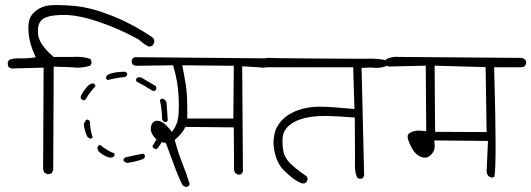

<svg xmlns="http://www.w3.org/2000/svg" viewBox="-20 -771 2105 761"><path d="M483.9 -480Q481 -484.4 476.1 -486.8Q443.4 -486.3 421.9 -480.5Q406.2 -476.1 400.9 -468.3V-459.5Q403.3 -455.6 406.7 -453.6Q439.9 -462.4 475.1 -465.8Q481 -468.8 483.9 -473.1ZM599.6 -417.5Q599.6 -419.4 599.6 -420.7Q599.6 -421.9 599.6 -423.3Q599.1 -426.8 597.7 -429.7L538.6 -464.4H526.4Q522.9 -462.4 521.7 -460.4Q520.5 -458.5 519.5 -457.5Q519.5 -456.1 519.5 -453.4Q519.5 -450.7 521 -447.8Q555.2 -430.2 585.9 -410.6H592.8Q597.2 -413.1 599.6 -417.5ZM350.6 -440.4Q349.6 -440.4 348.4 -440.4Q347.2 -440.4 345.5 -440.2Q343.8 -439.9 341.3 -439.2Q338.9 -438.5 336.9 -437Q328.6 -432.6 318.8 -419.9Q308.1 -406.2 299.8 -389.2Q299.8 -387.7 299.8 -386.7Q299.8 -385.7 299.8 -384.3Q300.3 -381.8 301.3 -378.9L311.5 -373L318.4 -376Q338.9 -409.7 357.9 -428.7V-432.6Q355.5 -437.5 350.6 -440.4ZM619.6 -379.4Q615.7 -377 613.8 -373.5Q622.1 -336.9 622.6 -297.4Q625.5 -291.5 631.3 -287.6H638.7Q642.6 -289.6 645 -293.5L640.1 -364.7Q638.2 -370.1 634.3 -374.5L627.4 -379.4ZM328.6 -296.9Q327.6 -296.9 325.4 -296.9Q323.2 -296.9 320.8 -295.4L312 -280.3Q314.5 -252 327.1 -227.5L337.9 -221.2L340.8 -221.7Q344.7 -223.6 347.2 -226.6Q336.9 -257.3 336.4 -290Q334 -294.4 328.6 -296.9ZM616.7 -249Q602.1 -220.7 585 -192.9Q585 -191.9 585 -190.9Q585 -188 585.9 -186L596.7 -179.7L604 -182.6Q622.6 -206.1 631.3 -232.4V-243.2Q628.9 -247.6 624.5 -250Q623 -250 620.8 -250Q618.7 -250 616.7 -249ZM434.1 -154.8Q434.1 -154.8 434.1 -157.2Q434.1 -159.7 433.1 -163.1Q405.3 -173.3 377.4 -196.3Q377 -196.3 376.5 -196.3Q376 -196.3 374.5 -196.3Q372.6 -195.8 371.6 -195.3L365.2 -184.6L370.6 -170.9L375 -167.5Q393.1 -151.4 415.5 -146L426.3 -147.5Q431.6 -149.9 434.1 -154.8ZM469.7 -140.1Q469.7 -138.7 469.7 -136.2Q469.7 -133.8 471.2 -131.3L482.9 -125Q517.1 -129.9 545.9 -140.1Q551.3 -142.6 554.2 -148.4V-155.3L550.8 -159.7Q549.8 -161.1 548.3 -162.1Q512.7 -155.8 478 -147.5Q475.1 -146.5 473.1 -144ZM64.9 -539.6H47.9Q30.3 -539.6 15.6 -533.2L10.7 -522.9Q10.7 -521.5 10.7 -519Q10.7 -511.2 14.6 -504.4L25.9 -499.5L152.8 -502.9L150.9 -100.6Q152.3 -92.3 156.2 -86.4Q167.5 -80.6 167.5 -80.6Q178.2 -80.6 185.1 -85L190.9 -96.2L192.9 -506.8L266.1 -504.4Q277.3 -502.9 286.6 -502.9Q314.5 -502.9 337.4 -510.7L342.8 -520.5Q342.8 -521 342.8 -522.7Q342.8 -524.4 342.3 -526.9Q341.3 -532.7 337.9 -537.6Q312 -545.9 284.7 -545.9Q277.3 -545.9 270 -545.4H192.4Q180.2 -556.2 172.9 -563.5Q134.3 -602.1 130.9 -634.8Q130.4 -641.6 130.4 -650.1Q130.4 -658.7 132.3 -668Q135.7 -683.6 147 -693.4Q161.1 -706.1 197.3 -710Q214.8 -711.9 232.9 -711.9Q289.6 -711.9 369.1 -685.3Q448.7 -658.7 527.8 -615.7L551.3 -596.7L569.3 -586.4Q579.1 -586.4 585.4 -591.3L591.8 -603.5Q591.8 -605 591.8 -606Q591.8 -615.7 584.5 -622.6Q504.4 -676.8 422.6 -709Q340.8 -741.2 278.3 -747.1Q237.3 -751 207.5 -751Q191.9 -751 176.8 -749.8Q161.6 -748.5 147 -742.7Q127.9 -734.9 113.8 -720.7Q96.2 -703.1 93.8 -679.7Q92.3 -668.5 92.3 -660.6Q92.3 -638.2 96.2 -619.6Q101.6 -589.8 114.7 -560.1L121.6 -543.9L104 -541.5Q85 -539.6 64.9 -539.6Z M722.2 -301.3Q722.2 -326.2 722.2 -336.4Q722.2 -398.9 716.8 -432.6Q711.4 -466.3 702.6 -512.2L906.7 -510.3L904.8 -301.3ZM924.3 -78.6Q932.6 -78.6 938 -82L942.9 -91.3L939.9 -508.3L1003.9 -504.4Q1012.7 -502.9 1021 -502.9Q1041 -502.9 1058.6 -510.3L1062.5 -519Q1062.5 -520.5 1062.5 -522Q1062.5 -529.3 1059.6 -534.7L1049.3 -539.6L514.6 -544.4L505.9 -540L502 -531.7Q502 -530.3 502 -528.8Q502 -521 505.4 -516.1Q511.7 -511.7 518.6 -510.3L666 -512.2Q673.8 -484.9 676.3 -473.1Q679.7 -458 681.6 -447Q683.6 -436 685.1 -420.9Q689 -388.7 689 -356Q689 -347.7 688 -322.3Q686 -285.6 671.4 -263.2L661.6 -248L649.9 -262.2Q629.4 -287.1 611.8 -291.5Q606.9 -292.5 602.5 -292.5Q593.3 -292.5 587.4 -286.6Q577.6 -276.9 577.6 -259.8Q577.6 -241.2 596.2 -222.7Q611.3 -207.5 629.4 -205.6L637.2 -204.6Q655.8 -155.8 667 -124.5Q678.2 -93.3 686.5 -74Q694.8 -54.7 704.1 -36.1L714.8 -30.3Q715.8 -30.3 716.3 -30.3Q723.1 -30.3 728 -33.7L731.9 -41.5Q719.7 -81.1 704.1 -119.9Q688.5 -158.7 672.4 -216.3Q683.1 -225.6 686.5 -229Q700.7 -243.2 711.4 -261.2L714.8 -268.1L906.7 -266.1L907.7 -102.5Q907.7 -91.3 913.6 -84Q924.3 -78.6 924.3 -78.6Z M1406.7 -62.5Q1413.6 -62.5 1418.5 -65.4L1423.3 -75.2L1413.1 -502L1451.7 -503.4Q1461.9 -502 1470.7 -502Q1494.1 -502 1514.2 -510.3L1518.6 -518.6Q1518.6 -519.5 1518.6 -520.5Q1518.6 -526.9 1516.1 -531.2Q1479.5 -538.6 1449.7 -538.6Q1446.8 -538.6 1438 -538.3Q1429.2 -538.1 1406.2 -538.1Q1338.4 -538.1 1198.2 -539.3Q1058.1 -540.5 1042 -541.5Q1041.5 -541.5 1040.5 -541.5Q1030.3 -541.5 1010.7 -532.2Q1006.3 -522.9 1006.3 -522.9Q1006.3 -514.6 1009.8 -509.3L1019.5 -504.4H1379.9L1384.8 -338.9L1369.6 -340.3Q1289.1 -348.1 1246.6 -348.1Q1229.5 -348.1 1218.3 -346.7Q1180.2 -342.8 1149.4 -329.6Q1116.2 -314.9 1098.9 -295.9Q1081.5 -276.9 1074.2 -260.3Q1066.9 -243.7 1064.5 -214.8Q1064 -210 1064 -204.6Q1064 -180.2 1072.8 -151.9Q1083 -118.2 1103 -98.1Q1125 -76.2 1141.6 -63.7Q1158.2 -51.3 1177.2 -43.9Q1179.2 -43.9 1181.6 -43.9Q1188.5 -43.9 1193.4 -47.4L1199.2 -58.6Q1199.2 -59.1 1199.2 -60.1Q1199.2 -67.4 1195.3 -72.3Q1160.2 -95.7 1135.3 -118.7Q1106.9 -145 1102.1 -177.2Q1099.6 -195.3 1099.6 -210.4Q1099.6 -220.2 1100.8 -230Q1102.1 -239.7 1106.9 -250Q1113.3 -262.2 1123.5 -271.5Q1143.6 -289.1 1168.5 -297.4Q1209 -311.5 1268.6 -311.5Q1302.7 -311.5 1386.2 -305.2L1387.2 -124.5Q1386.7 -118.2 1386.7 -110.6Q1386.7 -103 1388.4 -91.3Q1390.1 -79.6 1396 -66.4L1403.8 -62.5Q1405.3 -62.5 1406.7 -62.5Z M1908.7 -247.6 1704.6 -248.5 1702.6 -510.7 1904.8 -504.9ZM1926.8 -67.4Q1927.7 -67.4 1929 -67.4Q1930.2 -67.4 1932.1 -67.9Q1936 -68.4 1939.5 -70.3Q1944.3 -92.8 1944.3 -196Q1944.3 -299.3 1938.5 -504.4H2046.4Q2053.7 -504.9 2060.1 -508.8L2065.4 -519Q2065.4 -520.5 2065.4 -521.5Q2065.4 -529.8 2061.5 -534.7L2049.3 -541.5L1560.5 -545.4Q1557.1 -545.9 1550.3 -545.9Q1543.5 -545.9 1533 -543.9Q1522.5 -542 1511.7 -537.1L1507.3 -527.8Q1507.3 -527.8 1507.3 -527.3Q1507.3 -518.1 1510.7 -512.2L1520.5 -507.3L1667.5 -510.7L1669.4 -251L1654.8 -252.4Q1647.5 -253.4 1640.1 -253.4Q1618.2 -253.4 1603.5 -243.7Q1595.7 -238.8 1595.7 -229.7Q1595.7 -220.7 1601.1 -207.5Q1614.3 -176.3 1627.4 -163.1Q1636.2 -154.8 1644.5 -150.9Q1655.3 -146 1664.6 -146Q1677.7 -146 1690.4 -159.7Q1703.1 -173.3 1703.1 -193.4Q1703.1 -196.3 1701.2 -214.4L1914.1 -212.4L1908.7 -89.4Q1910.2 -80.1 1915.5 -73.2Z"/></svg>

Font: NaikaiFont
Style: ExtraLight
Weight: 200
Version: Version 1.89